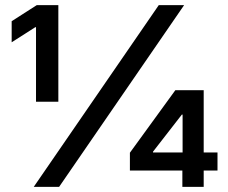

<svg xmlns="http://www.w3.org/2000/svg" viewBox="-20 -727 887 747"><path d="M597.7 -707H696.3L210 0H111.3ZM120.1 -621.1H117.2L25.4 -562.5V-644.5L123 -707H207V-331.1H120.1ZM485.4 -132.8 662.1 -376H772.5V-133.8H826.2V-63.5H772.5V0H689.5V-63.5H485.4ZM690.4 -133.8V-281.2H687.5L575.2 -136.7V-133.8Z"/></svg>

Font: WEMIX Pretendard SemiBold
Style: Regular
Weight: 600
Designer: Base glyphs from Inter by Rasmus Andersson; Hangeul glyphs from Noto Sans CJK(Source Han Sans) by Jang Soo-young and Kan
Foundry: Kil Hyung-jin
Version: Version 1.000